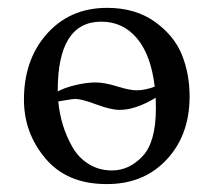

<svg xmlns="http://www.w3.org/2000/svg" viewBox="-20 -459 544 489"><path d="M41 -205.1Q41 -304.2 96.2 -369.1Q155.8 -439 252.9 -439Q324.7 -439 374.3 -403.6Q423.8 -368.2 443.4 -319.1Q462.9 -270 462.9 -213.9Q462.9 -109.4 397.9 -45.9Q340.8 10.3 251 9.8Q150.9 9.8 95.9 -55.2Q41 -120.1 41 -205.1ZM237.8 -403.8Q127 -403.8 127 -228V-226.1Q143.6 -235.4 171.9 -242.2Q200.2 -249 223.1 -249Q246.1 -249 278.1 -239Q310.1 -229 328.1 -229Q349.1 -229 374 -238.3Q364.7 -318.4 329.1 -361.1Q293.5 -403.8 237.8 -403.8ZM376.5 -210Q324.2 -178.7 284.2 -179.2Q262.2 -179.2 225.1 -193.1Q188 -207 171.9 -207Q167.5 -207 159.7 -205.8Q151.9 -204.6 141.8 -202.9Q131.8 -201.2 128.4 -200.7Q131.3 -169.9 140.1 -140.9Q148.9 -111.8 164.3 -84.7Q179.7 -57.6 205.8 -41.3Q231.9 -24.9 265.1 -24.9Q309.1 -24.9 343 -61Q377 -97.2 377 -182.1Q377 -197.3 376.5 -210Z"/></svg>

Font: Linux Libertine O
Style: Regular
Weight: 400
Designer: Philipp H. Poll
Foundry: Philipp H. Poll
Version: Version 5.3.0